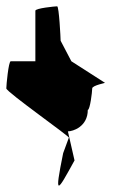

<svg xmlns="http://www.w3.org/2000/svg" viewBox="-34 -662 380 608"><path d="M-14 -382C-14 -371 192 -226 184 -226L166 -177C137 -34 147 -54 202 -154L181 -246C197 -246 244 -261 244 -314C251 -314 258 -371 258 -382C258 -392 305 -400 298 -400L192 -468L158 -533C158 -540 153 -642 147 -642C141 -642 78 -636 78 -628V-468H0C-7 -468 -14 -392 -14 -382Z"/></svg>

Font: Ampere
Style: UltCnd
Weight: 400
Version: Version 1